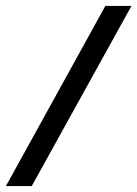

<svg xmlns="http://www.w3.org/2000/svg" viewBox="-22 -589 463 647"><path d="M-2 38 333 -569H421L85 38Z"/></svg>

Font: Genos Thin SemiBold
Style: Italic
Weight: 600
Italic angle: -8°
Version: Version 1.010